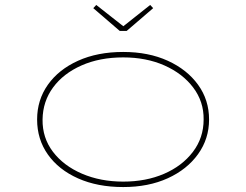

<svg xmlns="http://www.w3.org/2000/svg" viewBox="-20 -746 995 776"><path d="M478 10Q374 10 295.5 -25Q217 -60 173.5 -121.5Q130 -183 130 -263Q130 -342 173.5 -403.5Q217 -465 295.5 -500.5Q374 -536 478 -536Q580 -536 658 -500.5Q736 -465 780.5 -403.5Q825 -342 825 -263Q825 -185 780.5 -123Q736 -61 658 -25.5Q580 10 478 10ZM478 -12Q570 -12 643 -43.5Q716 -75 759.5 -132Q803 -189 803 -263Q804 -335 761 -392Q718 -449 644.5 -481.5Q571 -514 478 -514Q383 -514 309.5 -481.5Q236 -449 194.5 -392.5Q153 -336 152 -263Q151 -189 194 -132.5Q237 -76 311.5 -44Q386 -12 478 -12ZM464 -621 357 -713 369 -726 486 -634H471L587 -726L599 -713L492 -621Z"/></svg>

Font: Lexend Zetta Thin
Style: Regular
Weight: 250
Version: Version 1.007